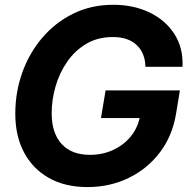

<svg xmlns="http://www.w3.org/2000/svg" viewBox="-20 -759 776 791"><path d="M339.8 11.7Q248.5 11.7 181.9 -25.6Q115.2 -63 79.1 -130.9Q43 -198.7 43 -290.5Q43 -379.9 72 -460.7Q101.1 -541.5 154.8 -604.2Q208.5 -667 282.5 -703.1Q356.4 -739.3 446.8 -739.3Q529.8 -739.3 595.7 -707.8Q661.6 -676.3 698.5 -618.9Q735.4 -561.5 731.9 -483.9H579.1Q578.1 -539.6 543.5 -573Q508.8 -606.4 444.8 -606.4Q383.3 -606.4 336.2 -578.9Q289.1 -551.3 257.1 -505.1Q225.1 -459 209 -403.6Q192.9 -348.1 192.9 -292Q192.9 -211.4 233.6 -166.3Q274.4 -121.1 350.6 -121.1Q401.9 -121.1 444.8 -140.6Q487.8 -160.2 516.6 -194.3Q545.4 -228.5 555.2 -272.5H396L415 -386.7H721.2L705.1 -289.1Q689.9 -198.7 638.7 -131.1Q587.4 -63.5 510 -25.9Q432.6 11.7 339.8 11.7Z"/></svg>

Font: Inter Display
Style: Bold Italic
Weight: 700
Italic angle: -9.39999°
Designer: Rasmus Andersson
Foundry: rsms
Version: Version 4.000;git-a52131595